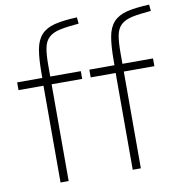

<svg xmlns="http://www.w3.org/2000/svg" viewBox="-88 -895 926 977"><g transform="rotate(-10 375.0 -406.5)"><path d="M146 -500H17V-540H147V-563Q147 -639 155.5 -686.5Q164 -734 189 -761Q214 -788 258 -799Q302 -810 374 -813L377 -780Q316 -775 279 -767Q242 -759 221.5 -740Q201 -721 194.5 -687Q188 -653 188 -598V-540H346V-500H188V0H146ZM519 -500H390V-540H520V-563Q520 -639 528.5 -686.5Q537 -734 562 -761Q587 -788 631 -799Q675 -810 747 -813L750 -780Q689 -775 652 -767Q615 -759 594.5 -740Q574 -721 567.5 -687Q561 -653 561 -598V-540H719V-500H561V0H519Z"/></g></svg>

Font: Encode Sans Wide
Style: Thin
Weight: 100
Designer: Pablo Impallari, Andres Torresi
Foundry: Pablo Impallari, Andres Torresi
Version: Version 1.000; ttfautohint (v1.00) -l 8 -r 50 -G 200 -x 14 -